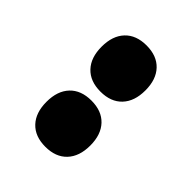

<svg xmlns="http://www.w3.org/2000/svg" viewBox="-11 -1021 623 623"><g transform="rotate(-45 300.0 -709.5)"><path d="M67.5 -709Q67.5 -756.5 95.5 -783Q123.5 -809.5 173.5 -809.5Q223.5 -809.5 251.5 -783Q279.5 -756.5 279.5 -709Q279.5 -661.5 251.5 -635Q223.5 -608.5 173.5 -608.5Q123.5 -608.5 95.5 -635Q67.5 -661.5 67.5 -709ZM320.5 -709Q320.5 -756.5 348.5 -783Q376.5 -809.5 426.5 -809.5Q476.5 -809.5 504.5 -783Q532.5 -756.5 532.5 -709Q532.5 -661.5 504.5 -635Q476.5 -608.5 426.5 -608.5Q376.5 -608.5 348.5 -635Q320.5 -661.5 320.5 -709Z"/></g></svg>

Font: Encode Sans SemiCondensed Black
Style: Regular
Weight: 900
Width: 4
Designer: Multiple Designers
Foundry: Impallari Type
Version: Version 2.000